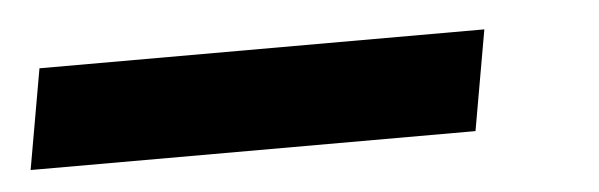

<svg xmlns="http://www.w3.org/2000/svg" viewBox="-67 -0 590 189"><g transform="rotate(-5 228.0 94.5)"><path d="M-24.8 45H414.8L397.4 144H-42.2Z"/></g></svg>

Font: Fixel Italic Variable 20240409 Display Thin
Style: Italic
Weight: 100
Italic angle: -10°
Designer: AlfaBravo + MacPaw
Foundry: Kyrylo Tkachov, Marchela Mozhyna, Serhii Makarenko, Maria Weinstein, Zakhar Kryvoshyya
Version: Version 1.211;Glyphs 3.2 (3225)